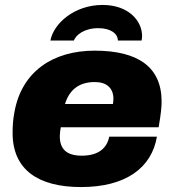

<svg xmlns="http://www.w3.org/2000/svg" viewBox="-20 -745 707 777"><path d="M395 -725C281 -725 197 -650 184 -581H279C287 -603 320 -631 378 -631C429 -631 457 -608 457 -581H553C554 -587 555 -593 555 -599C555 -661 500 -725 395 -725ZM308 12C489 12 594 -66 615 -192H422C414 -149 382 -115 311 -115C248 -115 222 -143 222 -194C222 -205 224 -220 226 -230H622C632 -289 634 -312 634 -334C634 -475 537 -540 363 -540C196 -540 67 -457 38 -289C33 -263 31 -236 31 -207C31 -57 136 12 308 12ZM243 -324C260 -379 297 -413 364 -413C412 -413 439 -388 439 -345C439 -339 438 -331 437 -324Z"/></svg>

Font: Archivo Black
Style: Italic
Weight: 900
Italic angle: -10°
Designer: Hector Gatti
Foundry: Omnibus-Type
Version: Version 2.001